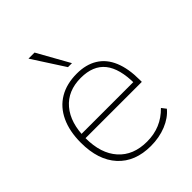

<svg xmlns="http://www.w3.org/2000/svg" viewBox="-224 -903 1027 1027"><g transform="rotate(-45 289.5 -389.0)"><path d="M55.7 -269.5Q55.7 -356.4 85 -418.9Q114.3 -481.4 169.4 -514.2Q224.6 -546.9 301.8 -546.9Q371.1 -546.9 419.4 -517.1Q467.8 -487.3 492.2 -428.7Q516.6 -370.1 516.6 -285.2V-269.5H73.2V-300.8H503.9L483.4 -288.1Q483.4 -403.3 438.5 -459.5Q393.6 -515.6 300.8 -515.6Q202.1 -515.6 146.5 -450.2Q90.8 -384.8 90.8 -268.6Q90.8 -153.3 148.9 -88.4Q207 -23.4 310.5 -23.4Q364.3 -23.4 408.7 -42Q453.1 -60.5 490.2 -98.6L509.8 -73.2Q478.5 -35.2 425.3 -13.7Q372.1 7.8 308.6 7.8Q189.5 7.8 122.6 -65.4Q55.7 -138.7 55.7 -269.5ZM175.8 -786.1H221.7L323.2 -604.5H293Z"/></g></svg>

Font: Min Sans VF VF
Style: Regular
Weight: 400
Designer: Jinseong-Kim, NotoSansCJK, Nunito
Foundry: Jinseong-Kim
Version: Version 1.420;Glyphs 3.1.2 (3151)